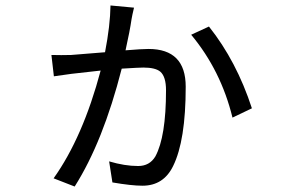

<svg xmlns="http://www.w3.org/2000/svg" viewBox="-20 -636 1040 702"><path d="M470 -608Q463 -579 461 -566Q455 -524 439 -452Q499 -457 523 -457Q659 -457 659 -319Q659 -122 613 -29Q578 43 501 43Q461 43 391 31L379 -46Q436 -29 485 -29Q527 -29 548 -64Q587 -136 587 -306Q587 -356 566 -374Q548 -389 504 -389Q489 -389 425 -385Q357 -118 253 46L176 16Q283 -134 348 -378L241 -366L177 -357L168 -435Q204 -434 240 -435L364 -445Q383 -543 384 -616ZM744 -539Q845 -412 901 -240L830 -206Q788 -378 679 -509Z"/></svg>

Font: Source Han Sans K Regular
Style: Regular
Weight: 400
Designer: Ryoko NISHIZUKA  (kana & ideographs); Paul D. Hunt (Latin, Greek & Cyrillic); Wenlong ZHANG  (bopomofo); Sandoll Communi
Foundry: Adobe Systems Incorporated
Version: Version 1.00 July 18, 2014, initial release